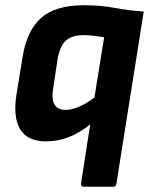

<svg xmlns="http://www.w3.org/2000/svg" viewBox="-20 -527 577 732"><path d="M300 185Q287 185 289 172L324 -53Q244 12 156 12Q85 12 57 -34Q29 -80 43 -168L66 -309Q82 -410 136.5 -458.5Q191 -507 300 -507Q365 -507 417 -497Q469 -487 528 -483L424 172Q423 185 411 185ZM183 -191Q169 -108 230 -108Q276 -108 340 -155L377 -385Q360 -388 339 -390.5Q318 -393 297 -393Q253 -393 230 -371Q207 -349 199 -298Z"/></svg>

Font: Sofia Sans ExtraBold
Style: Italic
Weight: 800
Italic angle: -9°
Designer: Botio Nikoltchev, Ani Petrova
Foundry: lettersoup
Version: Version 4.100; ttfautohint (v1.8.4.7-5d5b)